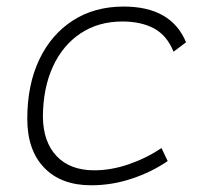

<svg xmlns="http://www.w3.org/2000/svg" viewBox="-20 -547 626 577"><path d="M263.2 -35.2Q314.5 -35.2 367.4 -53.5Q420.4 -71.8 465.3 -102.1L483.9 -63Q436.5 -30.3 376.7 -10.3Q316.9 9.8 253.9 9.8Q163.6 9.8 112.8 -43Q62 -95.7 62 -189.9Q62 -292 97.9 -367.7Q133.8 -443.4 199 -485.4Q264.2 -527.3 351.6 -527.3Q494.6 -527.3 539.1 -419.9L501.5 -391.6Q481.9 -440.4 443.1 -461.4Q404.3 -482.4 347.7 -482.4Q275.9 -482.4 222.2 -446.8Q168.5 -411.1 138.9 -346.7Q109.4 -282.2 108.9 -195.8Q109.9 -120.1 150.4 -77.6Q190.9 -35.2 263.2 -35.2Z"/></svg>

Font: CaskaydiaCove NFP ExtraLight
Style: Italic
Weight: 200
Italic angle: -10°
Designer: Aaron Bell
Foundry: Saja Typeworks
Version: Version 2111.001; VTT 6.35;Nerd Fonts 3.1.1